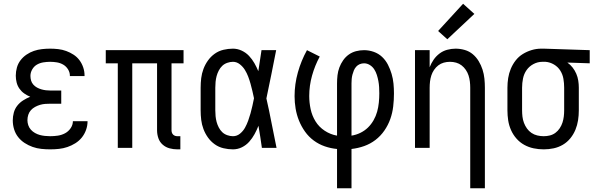

<svg xmlns="http://www.w3.org/2000/svg" viewBox="-20 -787 3165 1022"><path d="M247 8Q224 8 200 5.5Q176 3 153.5 -5Q131 -13 111 -26Q91 -39 76.5 -57.5Q62 -76 55 -99Q48 -122 48 -146Q48 -167 53.5 -187.5Q59 -208 72 -224.5Q85 -241 103 -252.5Q121 -264 141 -272Q124 -279 109 -289.5Q94 -300 83.5 -315Q73 -330 68.5 -348Q64 -366 64 -384Q64 -406 70 -427.5Q76 -449 89.5 -466.5Q103 -484 121.5 -496.5Q140 -509 160.5 -516Q181 -523 203 -525.5Q225 -528 247 -528Q269 -528 290.5 -525.5Q312 -523 332.5 -515.5Q353 -508 371.5 -496Q390 -484 403 -466.5Q416 -449 423 -428Q430 -407 430 -386Q430 -385 430 -384Q430 -383 430 -382H352Q352 -383 352 -383.5Q352 -384 352 -384Q352 -402 342 -418Q332 -434 316.5 -443Q301 -452 283 -455Q265 -458 247 -458Q229 -458 210.5 -455Q192 -452 176.5 -443Q161 -434 151.5 -417.5Q142 -401 142 -383Q142 -370 145.5 -358Q149 -346 157.5 -336.5Q166 -327 177 -321Q188 -315 200 -311.5Q212 -308 224.5 -306.5Q237 -305 250 -305H306V-235H250Q236 -235 221.5 -234Q207 -233 193.5 -229Q180 -225 167 -218Q154 -211 144.5 -200.5Q135 -190 130.5 -176Q126 -162 126 -147Q126 -134 130.5 -120.5Q135 -107 144.5 -96.5Q154 -86 166.5 -79Q179 -72 192 -68.5Q205 -65 219 -63.5Q233 -62 247 -62Q268 -62 288 -65Q308 -68 326 -77.5Q344 -87 356 -104.5Q368 -122 368 -142Q368 -142 368 -142Q368 -142 368 -142H446Q446 -142 446 -141.5Q446 -141 446 -141Q446 -118 438 -95.5Q430 -73 415.5 -55Q401 -37 381 -24.5Q361 -12 339 -4.5Q317 3 294 5.5Q271 8 247 8Z M924 8Q903 8 882.5 2.5Q862 -3 846 -17Q830 -31 823 -51.5Q816 -72 816 -93V-450H684V0H607V-450H543V-520H957V-450H893V-93Q893 -87 895 -81Q897 -75 901.5 -70.5Q906 -66 912 -64Q918 -62 924 -62H940V8Z M1220 8Q1195 8 1169.5 2Q1144 -4 1123 -19Q1102 -34 1087 -55Q1072 -76 1063 -100Q1054 -124 1051 -149Q1048 -174 1048 -200V-320Q1048 -346 1051 -371Q1054 -396 1063 -420Q1072 -444 1087 -465Q1102 -486 1123 -501Q1144 -516 1169.5 -522Q1195 -528 1220 -528Q1244 -528 1266.5 -517.5Q1289 -507 1305.5 -489.5Q1322 -472 1334 -451Q1346 -430 1355 -408Q1359 -436 1363.5 -464Q1368 -492 1372 -520H1450Q1437 -456 1424.5 -391.5Q1412 -327 1398 -263Q1413 -198 1425.5 -132Q1438 -66 1452 0H1374Q1370 -29 1365.5 -58Q1361 -87 1356 -116V-118Q1347 -95 1335 -73Q1323 -51 1306.5 -32.5Q1290 -14 1267.5 -3Q1245 8 1220 8ZM1220 -62Q1241 -62 1257.5 -75.5Q1274 -89 1284 -107Q1294 -125 1301 -144.5Q1308 -164 1313.5 -183.5Q1319 -203 1323.5 -223.5Q1328 -244 1332 -264Q1328 -283 1323.5 -302.5Q1319 -322 1313.5 -341.5Q1308 -361 1301 -379.5Q1294 -398 1283.5 -415Q1273 -432 1256.5 -445Q1240 -458 1220 -458Q1205 -458 1189.5 -452.5Q1174 -447 1163 -436.5Q1152 -426 1144.5 -411.5Q1137 -397 1133 -382Q1129 -367 1127.5 -351.5Q1126 -336 1126 -320V-200Q1126 -184 1127.5 -168.5Q1129 -153 1133 -138Q1137 -123 1144.5 -108.5Q1152 -94 1163 -83.5Q1174 -73 1189.5 -67.5Q1205 -62 1220 -62Z M1774 215V6Q1741 3 1709 -8Q1677 -19 1650 -39Q1623 -59 1603.5 -86.5Q1584 -114 1571.5 -145Q1559 -176 1553.5 -209Q1548 -242 1548 -275Q1548 -339 1565.5 -401.5Q1583 -464 1614 -520L1682 -486Q1656 -438 1641 -384.5Q1626 -331 1626 -276Q1626 -241 1633.5 -206Q1641 -171 1659.5 -141Q1678 -111 1708.5 -91Q1739 -71 1774 -65V-343Q1774 -365 1776.5 -386.5Q1779 -408 1786.5 -428Q1794 -448 1806.5 -466Q1819 -484 1836.5 -496.5Q1854 -509 1875 -514.5Q1896 -520 1918 -520Q1944 -520 1969.5 -511Q1995 -502 2014 -484Q2033 -466 2045 -442.5Q2057 -419 2064.5 -393.5Q2072 -368 2074.5 -342Q2077 -316 2077 -289Q2077 -255 2073 -220.5Q2069 -186 2057.5 -153.5Q2046 -121 2026 -92Q2006 -63 1978.5 -42Q1951 -21 1918.5 -9.5Q1886 2 1851 6V215ZM1851 -65Q1876 -69 1898.5 -80Q1921 -91 1938.5 -108Q1956 -125 1968.5 -147Q1981 -169 1987.5 -192.5Q1994 -216 1996.5 -241Q1999 -266 1999 -290Q1999 -307 1998 -323.5Q1997 -340 1994 -356Q1991 -372 1986 -388Q1981 -404 1972 -418Q1963 -432 1948.5 -441Q1934 -450 1918 -450Q1906 -450 1895 -445.5Q1884 -441 1876 -432Q1868 -423 1863.5 -412Q1859 -401 1856 -389.5Q1853 -378 1852 -366.5Q1851 -355 1851 -343Z M2483 215V-320Q2483 -337 2481 -353.5Q2479 -370 2474 -385.5Q2469 -401 2459.5 -415Q2450 -429 2437 -439Q2424 -449 2408 -453.5Q2392 -458 2375 -458Q2358 -458 2342 -453.5Q2326 -449 2313 -439Q2300 -429 2290.5 -415Q2281 -401 2276 -385.5Q2271 -370 2269 -353.5Q2267 -337 2267 -320V0H2189V-520H2267V-429Q2275 -450 2288 -469Q2301 -488 2319.5 -502Q2338 -516 2360.5 -522Q2383 -528 2405 -528Q2430 -528 2454 -521Q2478 -514 2496.5 -498.5Q2515 -483 2528 -461.5Q2541 -440 2548.5 -416.5Q2556 -393 2558.5 -368.5Q2561 -344 2561 -320V215ZM2361 -578 2312 -622 2445 -767 2505 -713Z M2874 8Q2847 8 2820.5 2.5Q2794 -3 2770.5 -16Q2747 -29 2729 -49.5Q2711 -70 2700 -95Q2689 -120 2685 -146.5Q2681 -173 2681 -200V-320Q2681 -346 2685 -371.5Q2689 -397 2699 -421Q2709 -445 2725 -465.5Q2741 -486 2763 -499.5Q2785 -513 2810 -520.5Q2835 -528 2861 -528Q2865 -528 2868.5 -528Q2872 -528 2875 -528L3119 -520V-450L3000 -454Q3016 -443 3028 -427.5Q3040 -412 3047.5 -394.5Q3055 -377 3058 -358Q3061 -339 3061 -320V-200Q3061 -173 3057 -147Q3053 -121 3043 -96.5Q3033 -72 3016 -51Q2999 -30 2976 -16.5Q2953 -3 2927 2.5Q2901 8 2874 8ZM2874 -62Q2891 -62 2907 -66Q2923 -70 2936.5 -80Q2950 -90 2959.5 -104.5Q2969 -119 2974 -134.5Q2979 -150 2981 -166.5Q2983 -183 2983 -200V-320Q2983 -344 2979 -367.5Q2975 -391 2962.5 -411Q2950 -431 2929 -443.5Q2908 -456 2884 -458H2875Q2873 -458 2871 -458Q2869 -458 2867 -458Q2842 -458 2819.5 -446Q2797 -434 2783 -414Q2769 -394 2764 -369.5Q2759 -345 2759 -320V-200Q2759 -183 2761 -166Q2763 -149 2769 -133Q2775 -117 2785 -103Q2795 -89 2809 -79.5Q2823 -70 2840 -66Q2857 -62 2874 -62Z"/></svg>

Font: Zed Sans
Style: Regular
Weight: 400
Designer: Belleve Invis
Foundry: Belleve Invis
Version: Version 1.0.0; ttfautohint (v1.8.4)